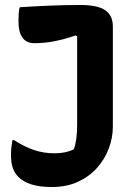

<svg xmlns="http://www.w3.org/2000/svg" viewBox="-20 -729 540 769"><path d="M199 -115Q243 -115 276 -131Q289 -169 289 -229V-584L283 -587Q236 -571 196 -563.5Q156 -556 118 -556Q54 -556 54 -644Q54 -661 55 -675.5Q56 -690 59 -700Q121 -704 180 -706.5Q239 -709 302 -709Q371 -709 401.5 -688Q432 -667 432 -623V-221Q432 -178 416 -135Q400 -92 369 -57Q338 -22 292.5 -1Q247 20 188 20Q138 20 105.5 9.5Q73 -1 54 -20Q39 -35 31.5 -55.5Q24 -76 24 -108Q24 -128 26 -143Q28 -158 30 -168H36Q78 -141 116.5 -128Q155 -115 199 -115Z"/></svg>

Font: Recursive Sn Csl St
Style: Bold
Weight: 700
Version: Version 1.079;hotconv 1.0.112;makeotfexe 2.5.65598; ttfautoh